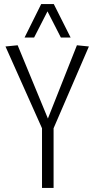

<svg xmlns="http://www.w3.org/2000/svg" viewBox="-20 -926 468 946"><path d="M187 0V-294L7 -697L67 -703L216 -342L359 -703L418 -697L244 -294V0ZM101 -741 183 -906H245L328 -741H280L214 -870L148 -741Z"/></svg>

Font: Georama SemiCondensed Light
Style: Regular
Weight: 300
Width: 4
Designer: Jean-Baptiste Levee
Foundry: Production Type
Version: Version 1.000